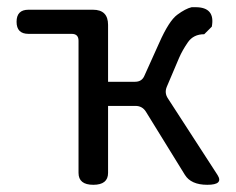

<svg xmlns="http://www.w3.org/2000/svg" viewBox="-20 -513 654 533"><path d="M239 0Q198 0 198 -33V-400Q198 -419 179 -419H59Q26 -419 26 -452.5Q26 -486 59 -486H238Q280 -486 280 -444V-286H355Q374 -286 381 -303L422 -394Q449 -455 472 -472Q495 -489 512 -493H523Q578 -493 568 -439L547 -418Q517 -418 501.5 -395.5Q486 -373 477 -352L443 -272Q436 -255 446 -240L584 -27Q601 0 555.5 0Q510 0 493 -28L385 -203Q375 -219 356 -219H280V-33Q280 0 239 0Z"/></svg>

Font: Raw Maruko Gothic CJK TC
Style: Regular
Weight: 400
Version: Version 1.001